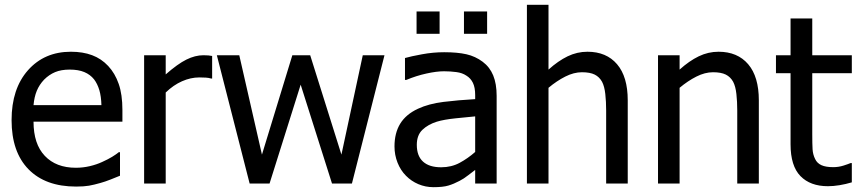

<svg xmlns="http://www.w3.org/2000/svg" viewBox="-20 -761 3553 796"><path d="M295.5 12.5Q168.5 12.5 98.2 -59.2Q28 -131 28 -263Q28 -393 96 -469.8Q164 -546.5 274 -546.5Q323.5 -546.5 361.8 -532.2Q400 -518 428.5 -487.5Q457 -457 472.2 -413Q487.5 -369 487.5 -305V-256.5H119Q119 -164 165.8 -114.8Q212.5 -65.5 294.5 -65.5Q324 -65.5 352.5 -72.2Q381 -79 403.5 -89.5Q428 -100.5 444.8 -110.8Q461.5 -121 472.5 -130H477.5V-32.5Q462 -26 438.5 -16.8Q415 -7.5 396.5 -2.5Q370.5 5 349.2 8.8Q328 12.5 295.5 12.5ZM400.5 -325Q399.5 -361.5 391.8 -387.5Q384 -413.5 370 -432Q354 -452 329.5 -462.2Q305 -472.5 269 -472.5Q233.5 -472.5 208.5 -462Q183.5 -451.5 163 -431Q143 -410 132.5 -384.5Q122 -359 119 -325Z M859.5 -435.5H855Q845 -438.5 833.5 -439.2Q822 -440 806.5 -440Q770.5 -440 734.8 -424.2Q699 -408.5 667 -377.5V0H577.5V-532H667V-452.5Q716.5 -496 752.8 -514Q789 -532 823.5 -532Q837 -532 844 -531.2Q851 -530.5 859.5 -529Z M1574 -532 1439 0H1356.5L1226.5 -410L1097.5 0H1015L879 -532H972L1066 -120L1192 -532H1266L1395.5 -120L1484 -532Z M1950 -131V-278.5Q1918 -275.5 1869.2 -270.5Q1820.5 -265.5 1791 -256.5Q1754.5 -245 1731.2 -222.8Q1708 -200.5 1708 -160.5Q1708 -114.5 1733.8 -91Q1759.5 -67.5 1809 -67.5Q1851.5 -67.5 1885.8 -86Q1920 -104.5 1950 -131ZM1950 -56.5Q1939 -48.5 1920.5 -34Q1902 -19.5 1885 -11Q1861.5 1.5 1839.2 8.2Q1817 15 1777 15Q1744 15 1714.5 2.5Q1685 -10 1663 -32.5Q1641 -54.5 1628.2 -86.5Q1615.5 -118.5 1615.5 -154Q1615.5 -209.5 1639.2 -248.2Q1663 -287 1712.5 -310Q1757.5 -331 1818.5 -338.5Q1879.5 -346 1950 -350V-367Q1950 -398.5 1940.5 -417.8Q1931 -437 1913.5 -447.5Q1896.5 -459 1871.8 -462.2Q1847 -465.5 1821 -465.5Q1790 -465.5 1748 -456.2Q1706 -447 1664 -429.5H1659V-520.5Q1683.5 -527.5 1729.8 -536Q1776 -544.5 1821.5 -544.5Q1876.5 -544.5 1913.8 -536Q1951 -527.5 1981 -505Q2010.5 -483 2024.8 -448.2Q2039 -413.5 2039 -363.5V0H1950ZM1999.5 -621H1903.5V-713.5H1999.5ZM1802.5 -621H1707V-713.5H1802.5Z M2582.5 0H2493V-303Q2493 -339.5 2489.5 -371.2Q2486 -403 2476 -422Q2465 -442 2445.5 -451.8Q2426 -461.5 2392.5 -461.5Q2359 -461.5 2323.5 -443.5Q2288 -425.5 2254 -397V0H2164.5V-741H2254V-472.5Q2294 -508.5 2333.2 -527.5Q2372.5 -546.5 2415.5 -546.5Q2494 -546.5 2538.2 -494.8Q2582.5 -443 2582.5 -345Z M3126 0H3036.5V-303Q3036.5 -339.5 3033 -371.2Q3029.5 -403 3019.5 -422Q3008.5 -442 2989 -451.8Q2969.5 -461.5 2936 -461.5Q2902.5 -461.5 2867 -443.5Q2831.5 -425.5 2797.5 -397V0H2708V-532H2797.5V-472.5Q2837.5 -508.5 2876.8 -527.5Q2916 -546.5 2959 -546.5Q3037.5 -546.5 3081.8 -494.8Q3126 -443 3126 -345Z M3412.5 11Q3339.5 11 3298.5 -31Q3257.5 -73 3257.5 -163V-457.5H3197V-532H3257.5V-684.5H3347.5V-532H3511.5V-457.5H3347.5V-204.5Q3347.5 -164 3348.8 -142.2Q3350 -120.5 3359.5 -101.5Q3367.5 -84.5 3385.5 -76.2Q3403.5 -68 3434.5 -68Q3456.5 -68 3477 -74.5Q3497.5 -81 3506.5 -85H3511.5V-5Q3486.5 2.5 3460.5 6.8Q3434.5 11 3412.5 11Z"/></svg>

Font: Myanmar Ethnic
Style: Regular
Weight: 400
Designer: Khon Soe Zaw Thu
Foundry: PaOh Unicode khonsoezawthu@gmail.com and @hotmail.com
Version: Version 1.01 September 27, 2016